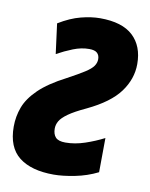

<svg xmlns="http://www.w3.org/2000/svg" viewBox="-73 -612 528 674"><g transform="rotate(10 191.5 -274.5)"><path d="M164 10Q84 10 40.5 -24Q-3 -58 -3 -132Q-3 -168 9.5 -201.5Q22 -235 55.5 -267.5Q89 -300 151 -332Q190 -353 211 -366.5Q232 -380 240 -391.5Q248 -403 248 -416Q248 -430 239.5 -438Q231 -446 211 -446Q183 -446 154 -434.5Q125 -423 98 -408L84 -515Q125 -540 162 -549.5Q199 -559 230 -559Q309 -559 347.5 -523Q386 -487 386 -423Q386 -370 352 -323.5Q318 -277 238 -239Q197 -220 176 -205Q155 -190 147.5 -177Q140 -164 140 -150Q140 -130 150 -119Q160 -108 185 -108Q219 -108 254.5 -120Q290 -132 321 -148L320 -26Q282 -7 239 1.5Q196 10 164 10Z"/></g></svg>

Font: Noto Sans ExtraCondensed ExtraBold
Style: Italic
Weight: 800
Width: 2
Italic angle: -12°
Designer: Monotype Design Team
Foundry: Monotype Imaging Inc.
Version: Version 2.013; ttfautohint (v1.8.4.7-5d5b)